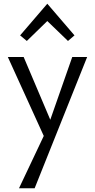

<svg xmlns="http://www.w3.org/2000/svg" viewBox="-20 -722 509 1031"><path d="M448 -416 166 289H82L215 8L22 -416H107L250 -79L368 -416ZM88 -532 234 -702 380 -532 345 -502 234 -609 124 -502Z"/></svg>

Font: Ysabeau Medium
Style: Regular
Weight: 500
Designer: Christian Thalmann (Catharsis Fonts)
Version: Version 0.003